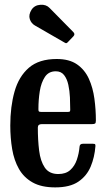

<svg xmlns="http://www.w3.org/2000/svg" viewBox="-20 -781 449 812"><path d="M23.5 -250Q23.5 -330 41.5 -393.8Q59.5 -457.5 102.2 -494.5Q145 -531.5 220 -531.5Q273 -531.5 305.8 -508.8Q338.5 -486 355.8 -448Q373 -410 379.2 -364Q385.5 -318 385.5 -271Q385.5 -261 382 -258.5Q378.5 -256 367.5 -256H156Q140 -256 140 -241.5Q140 -189 145.5 -144.2Q151 -99.5 169.5 -72.2Q188 -45 226.5 -45Q258.5 -45 277.2 -62Q296 -79 305 -105.5Q314 -132 316.5 -161Q317.5 -173 330.5 -173H373Q381 -173 382.5 -170.5Q384 -168 383.5 -162Q380 -116 363.5 -76.5Q347 -37 311.5 -12.8Q276 11.5 213.5 11.5Q155 11.5 117.8 -9.5Q80.5 -30.5 60 -66.8Q39.5 -103 31.5 -150.2Q23.5 -197.5 23.5 -250ZM156 -307.5H262.5Q272.5 -307.5 274.8 -309Q277 -310.5 277 -316.5Q277 -340.5 275.8 -368.8Q274.5 -397 269 -422.2Q263.5 -447.5 251 -463.5Q238.5 -479.5 216 -479.5Q185.5 -479.5 169.8 -455.5Q154 -431.5 148.2 -395Q142.5 -358.5 142.5 -321Q142 -313 144.2 -310.2Q146.5 -307.5 156 -307.5ZM253 -601 128 -673Q112 -682 106 -700.2Q100 -718.5 113.5 -740Q126 -759 150.8 -760.8Q175.5 -762.5 190 -747L290 -645.5Q299 -636.5 290.5 -627.5L268 -604Q264 -599.5 261.2 -598.5Q258.5 -597.5 253 -601Z"/></svg>

Font: Besley* Condensed Medium
Style: Regular
Weight: 500
Width: 3
Designer: Owen Earl
Foundry: indestructible type*
Version: Version 3.000; ttfautohint (v1.8.3)